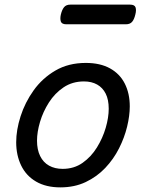

<svg xmlns="http://www.w3.org/2000/svg" viewBox="-20 -791 629 830"><path d="M241 19Q179 19 136 -6Q93 -31 71.5 -75.5Q50 -120 50 -176Q50 -229 69 -288.5Q88 -348 125.5 -400.5Q163 -453 219.5 -486Q276 -519 351 -519Q413 -519 455.5 -495.5Q498 -472 519.5 -429.5Q541 -387 541 -331Q541 -291 529.5 -243.5Q518 -196 494.5 -149.5Q471 -103 435 -65Q399 -27 350.5 -4Q302 19 241 19ZM251 -61Q300 -61 337 -87Q374 -113 399 -153.5Q424 -194 437 -238.5Q450 -283 450 -321Q450 -360 437 -386Q424 -412 400 -425.5Q376 -439 343 -439Q293 -439 255 -413.5Q217 -388 191.5 -348Q166 -308 153 -264Q140 -220 140 -183Q140 -144 153.5 -116.5Q167 -89 192 -75Q217 -61 251 -61ZM267 -686Q247 -686 243 -698Q239 -710 243 -728Q248 -749 257 -760Q266 -771 284 -771H542Q562 -771 566 -759Q570 -747 565 -728Q560 -707 551 -696.5Q542 -686 524 -686Z"/></svg>

Font: Playwrite IE
Style: Regular
Weight: 400
Designer: Veronika Burian, José Scaglione
Foundry: TypeTogether
Version: Version 1.002